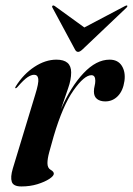

<svg xmlns="http://www.w3.org/2000/svg" viewBox="-20 -663 479 692"><path d="M36 -345Q33 -346 37 -352Q64.5 -396 104 -422Q143.5 -448 183.5 -448Q236.5 -448 236.5 -402Q236.5 -375.5 225.5 -344.8Q214.5 -314 199.5 -269Q235 -350.5 281 -399.2Q327 -448 375 -448Q405 -448 419 -425.8Q433 -403.5 428.5 -371Q423.5 -336 404.8 -316.8Q386 -297.5 359.5 -297.5Q341 -297.5 329.8 -306.2Q318.5 -315 318.5 -333Q318.5 -343.5 321 -353.2Q323.5 -363 323.5 -372Q323.5 -392 309.5 -392Q283.5 -392 244.8 -337Q206 -282 173.5 -172Q164 -138.5 157.5 -114.8Q151 -91 151 -75Q151 -57.5 162.5 -51Q174 -44.5 174 -37Q174 -29 157.8 -18.2Q141.5 -7.5 115 0.8Q88.5 9 57 9Q28 9 22.5 -7.8Q17 -24.5 26 -55L107 -322Q120 -363.5 118 -378.5Q116 -393.5 103 -393.5Q92.5 -393.5 79 -384.5Q65.5 -375.5 43 -349.5Q38.5 -344.5 36 -345ZM277.5 -485Q268 -476 261.5 -476Q254.5 -476 250 -485L169 -635.5Q166.5 -640 169.5 -642.5Q172.5 -644.5 177 -641.5L284 -564L431 -641.5Q437 -644.5 438.5 -642.5Q440.5 -640.5 436 -635.5Z"/></svg>

Font: Fraunces 144pt S000 SemiBold
Style: Italic
Weight: 600
Italic angle: -16°
Version: Version 1.000; ttfautohint (v1.8.3)